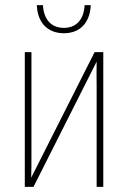

<svg xmlns="http://www.w3.org/2000/svg" viewBox="-20 -731 500 751"><path d="M230 -601C291 -601 332 -640 335 -711H311C308 -654 278 -622 230 -622C181 -622 151 -654 148 -711H124C127 -638 170 -601 230 -601ZM77 0H111L358 -490C357 -457 358 -428 358 -395V0H384V-527H350L102 -36C103 -63 103 -90 103 -120V-527H77Z"/></svg>

Font: Noto Sans Condensed Thin
Style: Regular
Weight: 100
Width: 3
Designer: Monotype Design Team
Foundry: Monotype Imaging Inc.
Version: Version 2.013